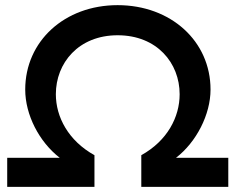

<svg xmlns="http://www.w3.org/2000/svg" viewBox="-20 -726 915 746"><path d="M529 -123V0H867V-113H664C743 -174 798 -281 798 -378C798 -566 644 -706 437 -706C231 -706 78 -566 78 -378C78 -280 132 -175 212 -113H8V0H347V-123C246 -179 197 -271 197 -360C197 -481 285 -589 437 -589C590 -589 678 -481 678 -360C678 -271 630 -179 529 -123Z"/></svg>

Font: Montserrat_SPRD_medium Medium
Style: Regular
Weight: 400
Designer: Julieta Ulanovsky edited by Nelly Hempel
Foundry: Julieta Ulanovsky
Version: Version 4.000;PS 004.000;hotconv 1.0.88;makeotf.lib2.5.64775